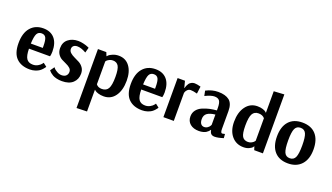

<svg xmlns="http://www.w3.org/2000/svg" viewBox="-83 -1404 3993 2308"><g transform="rotate(20 1914.0 -250.0)"><path d="M251 -446Q210 -446 192 -412Q174 -378 170 -286H323V-309Q323 -385 307 -415.5Q291 -446 251 -446ZM395 -122 440 -87Q438 -83 434 -76.5Q430 -70 415 -53Q400 -36 381.5 -23Q363 -10 331 0.5Q299 11 263 11Q152 11 90.5 -50.5Q29 -112 29 -241Q29 -371 89 -440.5Q149 -510 251 -510Q344 -510 395.5 -451.5Q447 -393 447 -284Q447 -266 445 -250.5Q443 -235 441 -228L439 -221H170Q171 -131 196.5 -93.5Q222 -56 279 -56Q313 -56 342 -72.5Q371 -89 383 -106Z M498 -64 535 -116Q540 -109 549 -99Q558 -89 587 -72Q616 -55 646 -55Q683 -55 703 -74Q723 -93 723 -124Q723 -152 702 -171Q681 -190 651 -203Q621 -216 591 -232Q561 -248 540 -279.5Q519 -311 519 -356Q519 -430 570 -470.5Q621 -511 696 -511Q728 -511 764 -502.5Q800 -494 820 -485L840 -476L822 -409Q757 -446 709 -446Q678 -446 661 -431Q644 -416 644 -391Q644 -363 666.5 -343Q689 -323 721 -308.5Q753 -294 785 -277Q817 -260 839.5 -228.5Q862 -197 862 -152Q862 -79 813.5 -34Q765 11 674 11Q637 11 605.5 3.5Q574 -4 555 -15Q536 -26 522.5 -37.5Q509 -49 504 -56Z M1168 -433Q1144 -433 1123.5 -422.5Q1103 -412 1094.5 -403.5Q1086 -395 1084 -390V-98Q1107 -65 1158 -65Q1214 -65 1238.5 -107.5Q1263 -150 1263 -257Q1263 -358 1240 -395.5Q1217 -433 1168 -433ZM951 254V-500H1058L1076 -455H1079Q1084 -461 1093.5 -470.5Q1103 -480 1138 -495.5Q1173 -511 1215 -511Q1304 -511 1355 -443Q1406 -375 1406 -260Q1406 -137 1353 -63Q1300 11 1208 11Q1169 11 1138.5 1.5Q1108 -8 1097 -18L1087 -27H1084V250Z M1687 -446Q1646 -446 1628 -412Q1610 -378 1606 -286H1759V-309Q1759 -385 1743 -415.5Q1727 -446 1687 -446ZM1831 -122 1876 -87Q1874 -83 1870 -76.5Q1866 -70 1851 -53Q1836 -36 1817.5 -23Q1799 -10 1767 0.5Q1735 11 1699 11Q1588 11 1526.5 -50.5Q1465 -112 1465 -241Q1465 -371 1525 -440.5Q1585 -510 1687 -510Q1780 -510 1831.5 -451.5Q1883 -393 1883 -284Q1883 -266 1881 -250.5Q1879 -235 1877 -228L1875 -221H1606Q1607 -131 1632.5 -93.5Q1658 -56 1715 -56Q1749 -56 1778 -72.5Q1807 -89 1819 -106Z M2264 -497 2252 -404Q2201 -418 2169 -418Q2146 -418 2129.5 -403Q2113 -388 2108 -373L2103 -358V0H1970V-500H2064L2086 -416H2090Q2091 -420 2092 -426.5Q2093 -433 2100 -449Q2107 -465 2116 -477.5Q2125 -490 2143.5 -500.5Q2162 -511 2185 -511Q2199 -511 2219 -507.5Q2239 -504 2252 -500Z M2547 -111V-243Q2480 -236 2445.5 -211.5Q2411 -187 2411 -137Q2411 -97 2427 -76.5Q2443 -56 2470 -56Q2494 -56 2513.5 -70Q2533 -84 2540 -98ZM2345 -407 2332 -471Q2409 -511 2487 -511Q2581 -511 2630.5 -471.5Q2680 -432 2680 -336V-109Q2680 -56 2701 -56L2735 -63L2739 -11Q2670 11 2628 11Q2599 11 2583 -3.5Q2567 -18 2562 -51H2557Q2556 -48 2553.5 -44Q2551 -40 2540.5 -29.5Q2530 -19 2516.5 -10.5Q2503 -2 2479 4.5Q2455 11 2426 11Q2356 11 2314 -24Q2272 -59 2272 -120Q2272 -167 2298.5 -201.5Q2325 -236 2370.5 -255Q2416 -274 2457.5 -283Q2499 -292 2547 -296V-325Q2547 -393 2528 -418.5Q2509 -444 2464 -444Q2443 -444 2413.5 -435Q2384 -426 2365 -416Z M3026 -67Q3051 -67 3072 -78.5Q3093 -90 3102 -102L3110 -113V-401Q3082 -434 3031 -434Q2977 -434 2953.5 -391Q2930 -348 2930 -243Q2930 -141 2952.5 -104Q2975 -67 3026 -67ZM3243 -754V0H3132L3117 -45H3116Q3113 -39 3106.5 -29.5Q3100 -20 3069.5 -4.5Q3039 11 2996 11Q2902 11 2844.5 -57Q2787 -125 2787 -239Q2787 -361 2842.5 -435.5Q2898 -510 2990 -510Q3029 -510 3058 -500.5Q3087 -491 3097 -482L3107 -472H3110V-746Z M3475 -251Q3475 -142 3495 -98.5Q3515 -55 3565 -55Q3615 -55 3635 -98.5Q3655 -142 3655 -250Q3655 -358 3635 -401Q3615 -444 3565 -444Q3515 -444 3495 -401Q3475 -358 3475 -251ZM3799 -250Q3799 -126 3736.5 -57.5Q3674 11 3565 11Q3453 11 3392.5 -57Q3332 -125 3332 -250Q3332 -375 3392.5 -443Q3453 -511 3565 -511Q3678 -511 3738.5 -443Q3799 -375 3799 -250Z"/></g></svg>

Font: ArsenalBold
Style: Bold
Weight: 700
Designer: Andrij Shevchenko
Foundry: Stairsfor.com
Version: Version 1.000